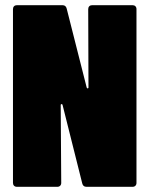

<svg xmlns="http://www.w3.org/2000/svg" viewBox="-20 -720 576 740"><path d="M320 -685 321 -383C321 -378 315 -378 314 -383L237 -687C235 -695 230 -700 221 -700H45C36 -700 30 -694 30 -685V-15C30 -6 36 0 45 0H201C210 0 216 -6 216 -15L214 -315C214 -320 220 -320 221 -316L297 -13C299 -5 304 0 313 0H491C500 0 506 -6 506 -15V-685C506 -694 500 -700 491 -700H335C326 -700 320 -694 320 -685Z"/></svg>

Font: Barlow Condensed Black
Style: Regular
Weight: 900
Width: 3
Designer: Jeremy Tribby
Foundry: Tribby Type
Version: Version 1.422;hotconv 1.0.109;makeotfexe 2.5.65596